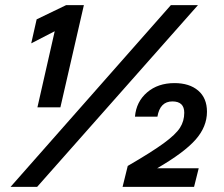

<svg xmlns="http://www.w3.org/2000/svg" viewBox="-20 -724 867 744"><path d="M122 -649 236 -704H305L214 -308H125L192 -603L101 -556ZM124 0H21L642 -704H747ZM589 -72H750L732 0H455L475 -81Q568 -135 614.5 -169Q661 -203 677.5 -229Q694 -255 694 -287Q694 -331 648 -331Q600 -331 590 -272H503Q508 -330 550 -366Q592 -402 656 -402Q714 -402 748 -373Q782 -344 782 -291Q782 -233 738 -183Q694 -133 589 -72Z"/></svg>

Font: CBA Beacon Sans Bold
Style: Italic
Weight: 700
Italic angle: -13°
Designer: Wei Huang
Foundry: Wei Huang
Version: Version 1.002